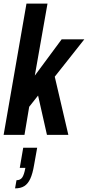

<svg xmlns="http://www.w3.org/2000/svg" viewBox="-22 -744 485 1059"><path d="M-2 0 124 -724H240L170 -327L318 -527H443L280 -321L355 0H237L188 -217L139 -155L113 0ZM61 295 69 250Q90 250 100.5 235Q111 220 118 182H87L106 71H183L166 166Q158 214 145 242Q132 270 112 282.5Q92 295 61 295Z"/></svg>

Font: Archivo ExtraCondensed
Style: Bold Italic
Weight: 700
Width: 2
Italic angle: -10°
Designer: Hector Gatti
Foundry: Omnibus-Type
Version: Version 2.001